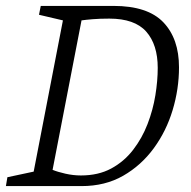

<svg xmlns="http://www.w3.org/2000/svg" viewBox="-26 -630 646 650"><path d="M-6 0 -1 -30 88 -49 187 -561 106 -580 112 -610H358Q474 -610 527 -554.5Q580 -499 580 -402Q580 -329 558.5 -257.5Q537 -186 494.5 -128Q452 -70 391 -35Q330 0 250 0ZM248 -36Q307 -36 350.5 -59.5Q394 -83 424.5 -122.5Q455 -162 473.5 -210Q492 -258 500 -307.5Q508 -357 508 -400Q508 -479 469 -523Q430 -567 344 -567Q312 -567 288 -565Q264 -563 250 -561L152 -55Q169 -48 195.5 -42Q222 -36 248 -36Z"/></svg>

Font: Manuale Light
Style: Italic
Weight: 300
Italic angle: -11°
Version: Version 1.002